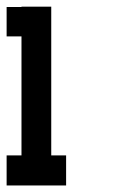

<svg xmlns="http://www.w3.org/2000/svg" viewBox="-20 -860 340 580"><path d="M134.8 -839.8Q105.5 -839.8 44.9 -839.8Q44.9 -839.8 44.9 -838.9Q30.3 -838.9 0 -838.9Q0 -809.6 0 -750Q14.6 -750 44.9 -750Q44.9 -629.9 44.9 -390.6Q30.3 -390.6 0 -390.6Q0 -375 0 -352.5Q0 -330.1 0 -299.8Q59.6 -299.8 179.7 -299.8Q179.7 -330.1 179.7 -390.6Q165 -390.6 134.8 -390.6Q134.8 -541 134.8 -839.8Z"/></svg>

Font: Reach
Style: Fill
Weight: 400
Designer: Billy Harris
Version: Version 1.0